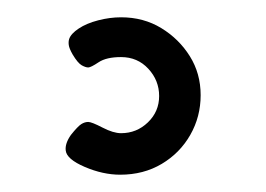

<svg xmlns="http://www.w3.org/2000/svg" viewBox="-20 -29 307 222"><path d="M119 173Q99 173 78 164Q57 155 56 145Q55 137 62 127Q70 117 74 114.5Q78 112 82 112Q86 112 98.5 118.5Q111 125 120 125Q138 125 151 112.5Q164 100 164 82Q164 64 151.5 50.5Q139 37 120 37Q103 37 94 43Q85 49 82 49Q79 49 74.5 46.5Q70 44 64 34Q60 27 59.5 23Q59 19 60 16Q62 10 71 4Q80 -2 93.5 -5.5Q107 -9 120 -9Q146 -9 166.5 3.5Q187 16 199.5 36Q212 56 212 81Q212 106 200 127Q188 148 167 160.5Q146 173 119 173Z"/></svg>

Font: Fredoka SemiExpanded Light
Style: Regular
Weight: 300
Width: 6
Designer: Ben Nathan
Foundry: Milena B. Brandão, Ben Nathan
Version: Version 2.001